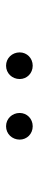

<svg xmlns="http://www.w3.org/2000/svg" viewBox="233 -1021 128 634"><g transform="rotate(-90 297.0 -704.0)"><path d="M197 -660C222 -660 241 -679 241 -703C241 -728 222 -748 197 -748C172 -748 153 -728 153 -703C153 -679 172 -660 197 -660ZM397 -660C422 -660 441 -679 441 -703C441 -728 422 -748 397 -748C372 -748 353 -728 353 -703C353 -679 372 -660 397 -660Z"/></g></svg>

Font: Spoqa Han Sans Neo Light
Style: Regular
Weight: 300
Designer: [Spoqa Han Sans Neo] Dong-huui Kim  Younghwa Kang  Yujin Lee  [Noto Sans] Ryoko NISHIZUKA  (kana & ideographs); Paul D. 
Foundry: Spoqa (http://www.spoqa-han-sans.com)
Version: Version 1.000